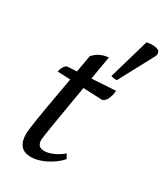

<svg xmlns="http://www.w3.org/2000/svg" viewBox="-184 -800 770 891"><g transform="rotate(30 201.5 -354.5)"><path d="M133 12Q96 12 78 -9Q60 -30 60 -72Q60 -81 62.5 -100Q65 -119 70 -152Q75 -185 84 -236Q93 -287 106 -359.5Q119 -432 136 -530Q153 -549 172 -558Q191 -567 216 -569Q197 -461 183.5 -381Q170 -301 160.5 -246Q151 -191 145.5 -156Q140 -121 137.5 -103.5Q135 -86 135 -82Q135 -43 172 -43Q194 -43 220.5 -55Q247 -67 269 -86L282 -63Q265 -43 239 -25.5Q213 -8 185 2Q157 12 133 12ZM286 -383 43 -394Q45 -409 52.5 -421Q60 -433 69 -436L322 -452Q322 -441 318 -425.5Q314 -410 306 -398Q298 -386 286 -383ZM300 -496Q290 -496 282 -497.1Q274 -498.3 269 -500.6L332 -717.8Q340 -719.4 347.5 -720.1Q355 -720.9 362 -720.9Q378 -720.9 390 -716.3Q402 -711.6 403 -699.1Q404 -693.7 402.5 -688.6Q401 -683.6 394 -671.1Z"/></g></svg>

Font: Petrona
Style: Italic
Weight: 400
Italic angle: -9°
Designer: Ringo R. Seeber
Foundry: Ringo R. Seeber
Version: Version 2.001; ttfautohint (v1.8.3)